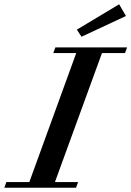

<svg xmlns="http://www.w3.org/2000/svg" viewBox="-74 -887 620 907"><path d="M311 -713.4 289.1 -747.1 488.8 -866.7 521 -811.5ZM-53.7 0 -43.9 -26.9H64.5L286.1 -636.2H177.7L187.5 -663.1H526.4L516.6 -636.2H407.7L185.5 -26.9H294.9L285.2 0Z"/></svg>

Font: Elstob 14pt SemiBold
Style: Italic
Weight: 600
Italic angle: -20°
Designer: Peter S. Baker
Version: Version 1.015